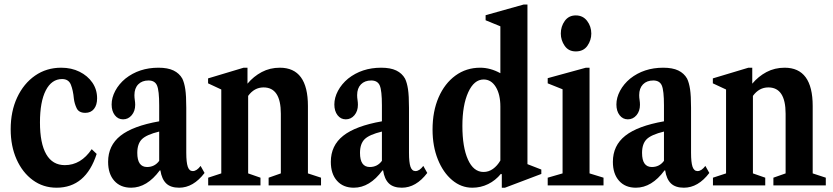

<svg xmlns="http://www.w3.org/2000/svg" viewBox="-20 -842 3785 872"><path d="M237 10.5Q176 10.5 129 -24Q82 -58.5 55.2 -118.5Q28.5 -178.5 28.5 -255Q28.5 -336.5 58 -399.5Q87.5 -462.5 139.2 -498.5Q191 -534.5 258 -534.5Q304.5 -534.5 341.2 -516.2Q378 -498 399.5 -466.8Q421 -435.5 421 -395.5Q421 -365 406.8 -347.2Q392.5 -329.5 367.5 -329.5Q338 -329.5 328 -350.8Q318 -372 315.5 -394Q312 -432 301.8 -457.5Q291.5 -483 262 -483Q214.5 -483 188 -431.5Q161.5 -380 161.5 -286Q161.5 -191 190 -141.5Q218.5 -92 274.5 -92Q347.5 -92 396.5 -164.5L419 -143Q369.5 10.5 237 10.5Z M575.5 10.5Q527 10.5 499 -21Q471 -52.5 471 -107Q471 -181 527.2 -225.5Q583.5 -270 703 -291V-363.5Q703 -430.5 693.2 -453.5Q683.5 -476.5 654.5 -476.5Q625 -476.5 607.8 -458.8Q590.5 -441 590.5 -410Q590.5 -399 592.2 -387.8Q594 -376.5 594 -366Q594 -337.5 578.2 -318.8Q562.5 -300 539 -300Q516 -300 501.5 -318.8Q487 -337.5 487 -367.5Q487 -398.5 503.5 -429.5Q520 -460.5 549.5 -485Q612 -534.5 699.5 -534.5Q742 -534.5 768.2 -521.8Q794.5 -509 808 -485Q817 -466.5 821.5 -437Q826 -407.5 826 -352.5V-148.5Q826 -104.5 832.8 -84.8Q839.5 -65 855.5 -65Q873.5 -65 891 -88.5L909 -56.5Q858 10.5 793.5 10.5Q755 10.5 734.8 -9Q714.5 -28.5 708.5 -68H705.5Q647.5 10.5 575.5 10.5ZM648 -83.5Q682.5 -83.5 703 -111.5V-244.5Q645.5 -230.5 624.5 -209.8Q603.5 -189 603.5 -147.5Q603.5 -83.5 648 -83.5Z M925.5 0V-35L985 -54.5V-435.5L925 -463.5V-486L1086.5 -534.5H1104V-462Q1131.5 -495 1168.8 -514.8Q1206 -534.5 1251 -534.5Q1378.5 -534.5 1378.5 -360.5V-54.5L1438 -35V0H1200V-35L1255.5 -54.5V-325.5Q1255.5 -445 1177 -445Q1135 -445 1107 -406.5V-54.5L1163 -35V0Z M1587 10.5Q1538.5 10.5 1510.5 -21Q1482.5 -52.5 1482.5 -107Q1482.5 -181 1538.8 -225.5Q1595 -270 1714.5 -291V-363.5Q1714.5 -430.5 1704.8 -453.5Q1695 -476.5 1666 -476.5Q1636.5 -476.5 1619.2 -458.8Q1602 -441 1602 -410Q1602 -399 1603.8 -387.8Q1605.5 -376.5 1605.5 -366Q1605.5 -337.5 1589.8 -318.8Q1574 -300 1550.5 -300Q1527.5 -300 1513 -318.8Q1498.5 -337.5 1498.5 -367.5Q1498.5 -398.5 1515 -429.5Q1531.5 -460.5 1561 -485Q1623.5 -534.5 1711 -534.5Q1753.5 -534.5 1779.8 -521.8Q1806 -509 1819.5 -485Q1828.5 -466.5 1833 -437Q1837.5 -407.5 1837.5 -352.5V-148.5Q1837.5 -104.5 1844.2 -84.8Q1851 -65 1867 -65Q1885 -65 1902.5 -88.5L1920.5 -56.5Q1869.5 10.5 1805 10.5Q1766.5 10.5 1746.2 -9Q1726 -28.5 1720 -68H1717Q1659 10.5 1587 10.5ZM1659.5 -83.5Q1694 -83.5 1714.5 -111.5V-244.5Q1657 -230.5 1636 -209.8Q1615 -189 1615 -147.5Q1615 -83.5 1659.5 -83.5Z M2125 10.5Q2074.5 10.5 2033.5 -24Q1992.5 -58.5 1968.5 -118.2Q1944.5 -178 1944.5 -253.5Q1944.5 -336.5 1972 -399.8Q1999.5 -463 2048.5 -498.8Q2097.5 -534.5 2161 -534.5Q2207 -534.5 2252.5 -509.5V-722.5L2185.5 -750V-773L2358.5 -821.5H2375.5V-96.5L2438.5 -72V-52L2273.5 10.5H2259V-50.5L2255 -52.5Q2230.5 -22.5 2197 -6Q2163.5 10.5 2125 10.5ZM2176 -61Q2199.5 -61 2219 -75Q2238.5 -89 2252.5 -113V-358Q2252.5 -413 2231.8 -447Q2211 -481 2176.5 -481Q2133 -481 2106.5 -422.8Q2080 -364.5 2080 -270Q2080 -174 2105.2 -117.5Q2130.5 -61 2176 -61Z M2595 -608.5Q2562 -608.5 2544.5 -634Q2527 -659.5 2527 -689.5Q2527 -722 2545 -747Q2563 -772 2595 -772Q2627.5 -772 2646.5 -747Q2665.5 -722 2665.5 -689.5Q2665.5 -659.5 2647.8 -634Q2630 -608.5 2595 -608.5ZM2467.5 0V-35L2535 -54.5V-436.5L2467.5 -463.5V-487L2641 -534.5H2657.5V-54.5L2721 -35V0Z M2868 10.5Q2819.5 10.5 2791.5 -21Q2763.5 -52.5 2763.5 -107Q2763.5 -181 2819.8 -225.5Q2876 -270 2995.5 -291V-363.5Q2995.5 -430.5 2985.8 -453.5Q2976 -476.5 2947 -476.5Q2917.5 -476.5 2900.2 -458.8Q2883 -441 2883 -410Q2883 -399 2884.8 -387.8Q2886.5 -376.5 2886.5 -366Q2886.5 -337.5 2870.8 -318.8Q2855 -300 2831.5 -300Q2808.5 -300 2794 -318.8Q2779.5 -337.5 2779.5 -367.5Q2779.5 -398.5 2796 -429.5Q2812.5 -460.5 2842 -485Q2904.5 -534.5 2992 -534.5Q3034.5 -534.5 3060.8 -521.8Q3087 -509 3100.5 -485Q3109.5 -466.5 3114 -437Q3118.5 -407.5 3118.5 -352.5V-148.5Q3118.5 -104.5 3125.2 -84.8Q3132 -65 3148 -65Q3166 -65 3183.5 -88.5L3201.5 -56.5Q3150.5 10.5 3086 10.5Q3047.5 10.5 3027.2 -9Q3007 -28.5 3001 -68H2998Q2940 10.5 2868 10.5ZM2940.5 -83.5Q2975 -83.5 2995.5 -111.5V-244.5Q2938 -230.5 2917 -209.8Q2896 -189 2896 -147.5Q2896 -83.5 2940.5 -83.5Z M3218 0V-35L3277.5 -54.5V-435.5L3217.5 -463.5V-486L3379 -534.5H3396.5V-462Q3424 -495 3461.2 -514.8Q3498.5 -534.5 3543.5 -534.5Q3671 -534.5 3671 -360.5V-54.5L3730.5 -35V0H3492.5V-35L3548 -54.5V-325.5Q3548 -445 3469.5 -445Q3427.5 -445 3399.5 -406.5V-54.5L3455.5 -35V0Z"/></svg>

Font: Libre Caslon Condensed
Style: Bold
Weight: 700
Designer: Pablo Impallari, Rodrigo Fuenzalida, Katja Schimmel, Ertekin Erdin
Foundry: Pablo Impallari, Rodrigo Fuenzalida
Version: Version 2.000; ttfautohint (v1.8.4.7-5d5b);gftools[0.9.33]